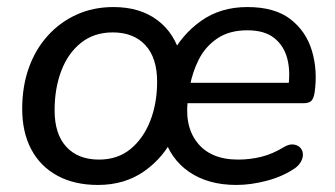

<svg xmlns="http://www.w3.org/2000/svg" viewBox="-20 -516 951 545"><path d="M258 9Q191 9 142.5 -17.5Q94 -44 68.5 -92.5Q43 -141 43 -207Q43 -270 61.5 -322.5Q80 -375 115 -414Q150 -453 197.5 -474.5Q245 -496 302 -496Q377 -496 426.5 -459Q476 -422 493 -356H465Q495 -417 550.5 -456.5Q606 -496 682 -496Q760 -496 804.5 -461.5Q849 -427 865.5 -371.5Q882 -316 873 -253Q870 -235 863 -229Q856 -223 841 -223H493L502 -281H816L798 -267Q805 -313 795.5 -349.5Q786 -386 758.5 -408Q731 -430 682 -430Q631 -430 597 -407Q563 -384 544.5 -347.5Q526 -311 519 -271L515 -245Q501 -162 539 -112.5Q577 -63 656 -63Q690 -63 722 -71Q754 -79 785 -98Q800 -107 811.5 -106Q823 -105 830.5 -98.5Q838 -92 839.5 -81.5Q841 -71 835.5 -59.5Q830 -48 818 -39Q783 -15 737.5 -3Q692 9 651 9Q571 9 517 -28Q463 -65 444 -132H475Q445 -69 389.5 -30Q334 9 258 9ZM261 -63Q314 -63 350.5 -93Q387 -123 406.5 -173Q426 -223 426 -284Q426 -352 392.5 -388Q359 -424 300 -424Q247 -424 210 -394.5Q173 -365 154 -315Q135 -265 135 -203Q135 -135 168.5 -99Q202 -63 261 -63Z"/></svg>

Font: Nunito Medium
Style: Italic
Weight: 500
Designer: Vernon Adams
Foundry: Vernon Adams
Version: Version 3.601